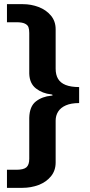

<svg xmlns="http://www.w3.org/2000/svg" viewBox="-20 -743 434 924"><path d="M90.2 -723H13.5V-636H58.8Q86.1 -636 99.6 -629.4Q113.1 -622.9 116.9 -612.4Q120.8 -602 120.8 -584.2V-388.8Q122.2 -341.2 153.2 -317.2Q184.2 -293.1 227 -288.8Q233 -287.8 233.2 -285.4Q233.5 -283 227 -282.5Q183.1 -278.6 152.7 -254.9Q122.2 -231.2 120.8 -176V21.5Q120.8 50.1 107.2 62.1Q93.6 74 58.5 74H13.5V161H87.8Q129.2 161 165.8 147.2Q202.2 133.4 225 105.8Q247.8 78.2 247.8 38.8V-162.5Q247.8 -186.6 259.8 -205.8Q271.9 -225 297.1 -236Q322.2 -247 360.8 -247V-324Q320.9 -324.1 295.9 -334.1Q271 -344.1 259.4 -363.6Q247.8 -383 247.8 -412.8V-602.2Q247.8 -640.9 225 -668.1Q202.2 -695.4 166 -709.2Q129.8 -723 90.2 -723Z"/></svg>

Font: Public Sans VF
Style: Regular
Weight: 400
Designer: Pablo Impallari, Rodrigo Fuenzalida (Modified by Dan O. Williams and USWDS)
Version: Version 1.003